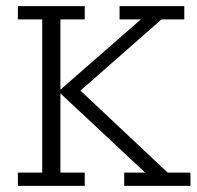

<svg xmlns="http://www.w3.org/2000/svg" viewBox="-20 -603 638 623"><path d="M38 0V-43H117V-540H38V-583H255V-540H176V-312L437 -540H368V-583H578V-540H504L224 -294L225 -324L524 -43H598V0H383V-43H451L176 -300V-43H255V0Z"/></svg>

Font: Rokkitt SemiBold Light
Style: Regular
Weight: 300
Version: Version 3.103